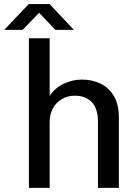

<svg xmlns="http://www.w3.org/2000/svg" viewBox="-53 -904 673 924"><path d="M86.2 0V-720H186V-442.8Q212 -481.5 253.9 -501.2Q295.8 -521 341.2 -521Q392 -521 432.2 -500.9Q472.5 -480.8 495.8 -440.6Q519 -400.5 519 -339.5V0H418.5V-317.8Q418.5 -381.2 388.8 -412.4Q359 -443.5 307 -443.5Q272.5 -443.5 244.9 -427.4Q217.2 -411.2 201.6 -382.6Q186 -354 186 -317.8V0ZM-32.8 -760.2 85.5 -884.5H185.8L302.5 -760.2H213.2L119.8 -859.2H151.5L55.8 -760.2Z"/></svg>

Font: Chivo Mono Medium
Style: Regular
Weight: 500
Monospace: yes
Designer: Hector Gatti
Foundry: Omnibus-Type
Version: Version 1.008